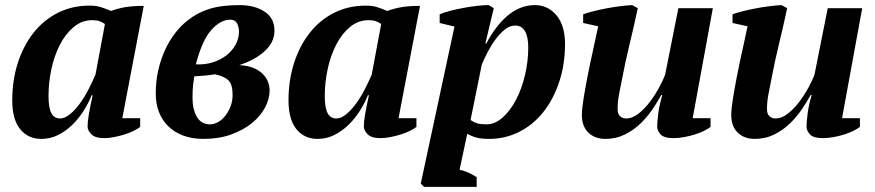

<svg xmlns="http://www.w3.org/2000/svg" viewBox="-20 -532 3427 752"><path d="M215 -68Q234 -68 254.5 -85Q275 -102 293.5 -127.5Q312 -153 327.5 -183.5Q343 -214 354 -240L391 -438Q379 -446 368.5 -449.5Q358 -453 341 -453Q301 -453 269 -426.5Q237 -400 215 -357.5Q193 -315 181.5 -262Q170 -209 170 -156Q170 -110 181 -89Q192 -68 215 -68ZM339 -159Q326 -127 306.5 -96.5Q287 -66 262 -42Q237 -18 207 -3Q177 12 142 12Q90 12 59 -26Q28 -64 28 -139Q28 -217 49.5 -284.5Q71 -352 110.5 -402.5Q150 -453 206 -481.5Q262 -510 331 -510Q357 -510 375.5 -504Q394 -498 415 -489Q441 -499 471 -504Q501 -509 543 -509L459 -69H529V-35Q519 -27 502.5 -19Q486 -11 466.5 -5Q447 1 426.5 5Q406 9 388 9Q353 9 338 -6Q323 -21 323 -37Q323 -55 328 -84.5Q333 -114 343 -159Z M1055 -411Q1055 -367 1017 -332Q979 -297 917 -277Q951 -275 973.5 -265.5Q996 -256 1010 -241.5Q1024 -227 1030 -210.5Q1036 -194 1036 -178Q1036 -145 1018.5 -111.5Q1001 -78 967.5 -50.5Q934 -23 886 -5.5Q838 12 777 12Q732 12 697.5 -1Q663 -14 639 -37.5Q615 -61 602.5 -93.5Q590 -126 590 -165Q590 -214 600 -257.5Q610 -301 627 -337.5Q644 -374 666.5 -403Q689 -432 715 -452Q752 -482 799.5 -497Q847 -512 919 -512Q976 -512 1015.5 -487Q1055 -462 1055 -411ZM891 -161Q891 -202 874 -218Q857 -234 821 -241Q805 -238 782.5 -236Q760 -234 741 -233Q739 -222 736.5 -201.5Q734 -181 734 -148Q734 -104 751 -74.5Q768 -45 803 -45Q818 -45 833.5 -53.5Q849 -62 861.5 -77.5Q874 -93 882.5 -114Q891 -135 891 -161ZM882 -455Q844 -455 808 -415Q772 -375 747 -280Q784 -278 815.5 -288.5Q847 -299 869 -317Q891 -335 903.5 -358.5Q916 -382 916 -408Q916 -426 908.5 -440.5Q901 -455 882 -455Z M1297 -68Q1316 -68 1336.5 -85Q1357 -102 1375.5 -127.5Q1394 -153 1409.5 -183.5Q1425 -214 1436 -240L1473 -438Q1461 -446 1450.5 -449.5Q1440 -453 1423 -453Q1383 -453 1351 -426.5Q1319 -400 1297 -357.5Q1275 -315 1263.5 -262Q1252 -209 1252 -156Q1252 -110 1263 -89Q1274 -68 1297 -68ZM1421 -159Q1408 -127 1388.5 -96.5Q1369 -66 1344 -42Q1319 -18 1289 -3Q1259 12 1224 12Q1172 12 1141 -26Q1110 -64 1110 -139Q1110 -217 1131.5 -284.5Q1153 -352 1192.5 -402.5Q1232 -453 1288 -481.5Q1344 -510 1413 -510Q1439 -510 1457.5 -504Q1476 -498 1497 -489Q1523 -499 1553 -504Q1583 -509 1625 -509L1541 -69H1611V-35Q1601 -27 1584.5 -19Q1568 -11 1548.5 -5Q1529 1 1508.5 5Q1488 9 1470 9Q1435 9 1420 -6Q1405 -21 1405 -37Q1405 -55 1410 -84.5Q1415 -114 1425 -159Z M1780 133Q1797 136 1815.5 144.5Q1834 153 1847 162V200H1641L1628 187L1760 -428L1702 -442V-476Q1718 -483 1743 -489.5Q1768 -496 1795 -501Q1822 -506 1848 -509Q1874 -512 1894 -512L1914 -500L1881 -362H1885Q1901 -393 1921.5 -420.5Q1942 -448 1965.5 -468.5Q1989 -489 2016.5 -500.5Q2044 -512 2075 -512Q2126 -512 2159.5 -472Q2193 -432 2193 -360Q2193 -279 2170 -210.5Q2147 -142 2107.5 -92.5Q2068 -43 2013.5 -15.5Q1959 12 1896 12Q1867 12 1848.5 7.5Q1830 3 1810 -8ZM1998 -432Q1977 -432 1957.5 -416.5Q1938 -401 1921 -378Q1904 -355 1890 -328Q1876 -301 1867 -279L1823 -62Q1836 -53 1848.5 -49Q1861 -45 1885 -45Q1919 -45 1949 -72Q1979 -99 2001.5 -142Q2024 -185 2036.5 -239Q2049 -293 2049 -346Q2049 -388 2036 -410Q2023 -432 1998 -432Z M2763 -69V-35Q2753 -27 2736.5 -19Q2720 -11 2700.5 -5Q2681 1 2659.5 5Q2638 9 2617 9Q2581 9 2567.5 -5.5Q2554 -20 2554 -36Q2554 -54 2558 -86Q2562 -118 2574 -160H2570Q2557 -136 2537 -106Q2517 -76 2490 -49.5Q2463 -23 2428 -5.5Q2393 12 2351 12Q2310 12 2284.5 -12.5Q2259 -37 2259 -82Q2259 -104 2265.5 -145Q2272 -186 2281.5 -234.5Q2291 -283 2302.5 -334.5Q2314 -386 2323 -429L2264 -442V-476Q2280 -482 2304 -488Q2328 -494 2354 -499Q2380 -504 2407 -507.5Q2434 -511 2456 -512L2478 -500Q2462 -425 2445.5 -357.5Q2429 -290 2415 -215Q2410 -191 2404.5 -162Q2399 -133 2399 -104Q2399 -86 2408.5 -77Q2418 -68 2432 -68Q2457 -68 2481.5 -87.5Q2506 -107 2526.5 -134.5Q2547 -162 2562.5 -191Q2578 -220 2585 -239L2637 -500H2772L2693 -69Z M3348 -69V-35Q3338 -27 3321.5 -19Q3305 -11 3285.5 -5Q3266 1 3244.5 5Q3223 9 3202 9Q3166 9 3152.5 -5.5Q3139 -20 3139 -36Q3139 -54 3143 -86Q3147 -118 3159 -160H3155Q3142 -136 3122 -106Q3102 -76 3075 -49.5Q3048 -23 3013 -5.5Q2978 12 2936 12Q2895 12 2869.5 -12.5Q2844 -37 2844 -82Q2844 -104 2850.5 -145Q2857 -186 2866.5 -234.5Q2876 -283 2887.5 -334.5Q2899 -386 2908 -429L2849 -442V-476Q2865 -482 2889 -488Q2913 -494 2939 -499Q2965 -504 2992 -507.5Q3019 -511 3041 -512L3063 -500Q3047 -425 3030.5 -357.5Q3014 -290 3000 -215Q2995 -191 2989.5 -162Q2984 -133 2984 -104Q2984 -86 2993.5 -77Q3003 -68 3017 -68Q3042 -68 3066.5 -87.5Q3091 -107 3111.5 -134.5Q3132 -162 3147.5 -191Q3163 -220 3170 -239L3222 -500H3357L3278 -69Z"/></svg>

Font: PT Serif
Style: Bold Italic
Weight: 700
Italic angle: -12°
Designer: A.Korolkova, O.Umpeleva, V.Yefimov
Foundry: ParaType Ltd
Version: Version 1.000W OFL